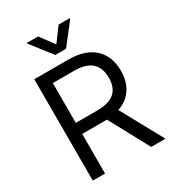

<svg xmlns="http://www.w3.org/2000/svg" viewBox="-221 -1070 1081 1193"><g transform="rotate(-30 319.5 -473.0)"><path d="M88.1 0H176.1V-284.1H335.2C341.6 -284.1 347.7 -284.1 353.7 -284.4L507.1 0H609.4L445 -300.4C537.6 -332 581 -407.7 581 -504.3C581 -632.8 504.3 -727.3 333.8 -727.3H88.1ZM161.9 -940.3 277 -792.6H353.7L468.8 -940.3V-946H389.2L315.3 -846.6L241.5 -946H161.9ZM176.1 -363.6V-649.1H331C448.9 -649.1 494.3 -591.6 494.3 -504.3C494.3 -416.9 448.9 -363.6 332.4 -363.6Z"/></g></svg>

Font: Magic Ui Pro
Style: Regular
Weight: 400
Designer: Stefan Endress, Andreas Faust
Version: Version 1.000;FEAKit 1.0